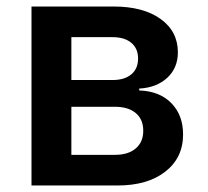

<svg xmlns="http://www.w3.org/2000/svg" viewBox="-20 -570 640 590"><path d="M76.8 0V-550H328.9Q420.1 -550 473.4 -511.8Q526.6 -473.7 526.6 -409.1Q526.6 -361.3 494 -331Q461.3 -300.7 407.8 -297.8V-292.1Q470.7 -289.8 506.6 -253Q542.6 -216.2 542.6 -156.8Q542.6 -85.2 488 -42.6Q433.5 0 340.7 0ZM199.3 -94.2H333.1Q374.2 -94.2 397.2 -113.9Q420.2 -133.5 420.2 -168.3Q420.2 -203.2 397.2 -222.5Q374.2 -241.9 333.1 -241.9H199.3ZM199.3 -324.1H326Q362.7 -324.1 383.5 -341.5Q404.3 -358.8 404.3 -390.1Q404.3 -421.1 383.5 -438.4Q362.7 -455.8 326 -455.8H199.3Z"/></svg>

Font: Pitagon Sans Mono
Style: Regular
Weight: 400
Monospace: yes
Designer: Travis Tran
Foundry: Pitagon
Version: Version 1.001;gftools[0.9.26]